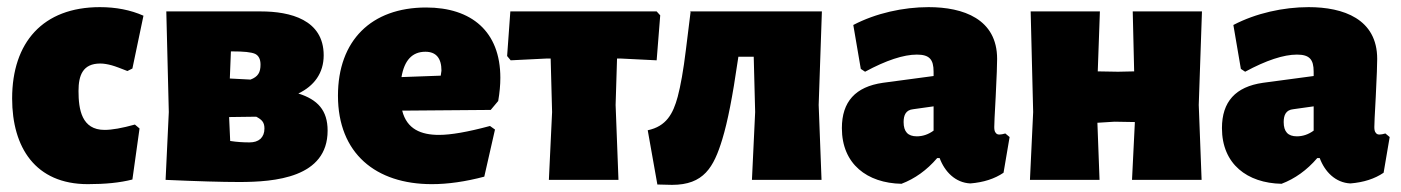

<svg xmlns="http://www.w3.org/2000/svg" viewBox="-20 -504 3927 538"><path d="M382 -460C346 -476 305 -484 260 -484C100 -484 14 -385 14 -228C14 -91 79 12 226 12C275 12 316 8 351 -1L371 -144L358 -155C322 -145 294 -140 273 -140C209 -140 200 -197 200 -249C200 -293 212 -326 261 -326C271 -326 282 -324 293 -321C304 -318 319 -312 337 -305L351 -312Z M816 -242C860 -263 887 -299 887 -349C887 -449 793 -472 711 -472H446L453 -190L444 0C533 4 602 6 650 6C750 6 898 -6 898 -138C898 -195 870 -225 816 -242ZM627 -360H630C663 -360 684 -358 695 -353C705 -348 710 -338 710 -323C710 -301 703 -289 682 -281L624 -284ZM710 -115C702 -108 692 -105 679 -105C662 -105 644 -106 625 -109L622 -176L698 -177C713 -169 721 -162 721 -144C721 -131 717 -122 710 -115Z M1355 -196 1376 -221C1380 -244 1382 -266 1382 -286C1382 -416 1301 -483 1174 -483C1020 -483 927 -390 927 -236C927 -74 1033 12 1190 12C1235 12 1284 5 1337 -9L1367 -141L1353 -151C1290 -134 1243 -126 1210 -126C1160 -126 1120 -142 1107 -194ZM1217 -306 1215 -292 1105 -288C1113 -335 1135 -359 1172 -359C1202 -359 1217 -341 1217 -306Z M1401 -347 1411 -335 1512 -340H1523L1527 -190L1518 0H1713L1705 -210L1709 -340H1719L1820 -335L1830 -461L1820 -472H1410Z M2274 -210 2283 -472H1914L1915 -470L1902 -365C1895 -307 1887 -263 1879 -233C1866 -185 1847 -150 1795 -139L1822 13L1863 14C1952 14 1980 -35 2004 -114C2019 -163 2033 -235 2047 -332L2049 -345H2092L2096 -190L2087 0H2282Z M2506 11C2543 -3 2577 -27 2606 -61H2613C2627 -23 2657 8 2699 10C2736 7 2767 -3 2792 -20L2809 -120L2797 -130C2790 -128 2785 -127 2780 -127C2775 -127 2772 -129 2770 -132C2767 -135 2766 -141 2766 -148C2766 -154 2767 -182 2770 -233C2773 -290 2774 -326 2774 -339C2774 -451 2679 -484 2582 -484C2511 -484 2434 -467 2371 -434L2392 -311L2404 -303C2463 -335 2512 -351 2549 -351C2584 -351 2596 -338 2596 -303V-291L2454 -272C2377 -261 2339 -219 2339 -145C2339 -44 2410 9 2506 11ZM2539 -198 2596 -206V-138C2581 -127 2565 -122 2549 -122C2524 -122 2512 -135 2512 -162C2512 -181 2518 -196 2539 -198Z M2866 0H3061L3055 -160L3103 -163L3160 -162L3152 0H3347L3339 -210L3348 -472H3154L3158 -304L3113 -303L3056 -304L3062 -472H2868L2875 -190Z M3571 11C3608 -3 3642 -27 3671 -61H3678C3692 -23 3722 8 3764 10C3801 7 3832 -3 3857 -20L3874 -120L3862 -130C3855 -128 3850 -127 3845 -127C3840 -127 3837 -129 3835 -132C3832 -135 3831 -141 3831 -148C3831 -154 3832 -182 3835 -233C3838 -290 3839 -326 3839 -339C3839 -451 3744 -484 3647 -484C3576 -484 3499 -467 3436 -434L3457 -311L3469 -303C3528 -335 3577 -351 3614 -351C3649 -351 3661 -338 3661 -303V-291L3519 -272C3442 -261 3404 -219 3404 -145C3404 -44 3475 9 3571 11ZM3604 -198 3661 -206V-138C3646 -127 3630 -122 3614 -122C3589 -122 3577 -135 3577 -162C3577 -181 3583 -196 3604 -198Z"/></svg>

Font: Luna Sans Black
Style: Regular
Weight: 900
Designer: Juan Pablo del Peral
Foundry: Huerta Tipografica
Version: Version 2.001; ttfautohint (v1.5)